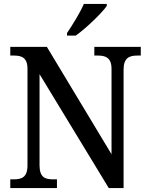

<svg xmlns="http://www.w3.org/2000/svg" viewBox="-20 -951 754 971"><path d="M319 -784V-771H363C417 -809 496 -886 520 -921V-931H404C385 -886 347 -826 319 -784ZM32 0H268V-44H249C209 -44 180 -53 180 -115V-576L530 0H605V-599C605 -659 635 -670 674 -670H692V-714H457V-670H475C513 -670 544 -660 544 -603V-171L217 -714H32V-670H50C88 -670 119 -661 119 -603V-115C119 -53 89 -44 48 -44H32Z"/></svg>

Font: Noto Serif Ethiopic SemiCondensed Medium
Style: Regular
Weight: 500
Width: 4
Designer: Monotype Design Team
Foundry: Monotype Imaging Inc.
Version: Version 2.102